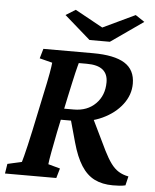

<svg xmlns="http://www.w3.org/2000/svg" viewBox="-56 -807 698 863"><g transform="rotate(5 293.0 -375.5)"><path d="M-2 0 4.9 -43.9 69.3 -58.6Q72.3 -68.4 77.1 -86.9Q82 -105.5 88.9 -135.3Q95.7 -165 104.5 -205.1L138.7 -367.2Q152.3 -429.7 158.7 -465.3Q165 -501 166 -514.6L108.4 -529.3L121.1 -573.2H344.7Q441.4 -573.2 488.3 -543.9Q535.2 -514.6 535.2 -452.1Q535.2 -401.4 502.4 -358.4Q469.7 -315.4 413.6 -289.1Q357.4 -262.7 287.1 -262.7H217.8L228.5 -313.5H281.2Q341.8 -313.5 379.4 -351.1Q417 -388.7 417 -448.2Q417 -485.4 393.6 -504.4Q370.1 -523.4 321.3 -523.4H285.2Q284.2 -520.5 281.2 -508.8Q278.3 -497.1 273.4 -477.5Q268.6 -458 262.7 -430.2Q256.8 -402.3 249 -367.2L214.8 -205.1Q210 -180.7 205.6 -157.2Q201.2 -133.8 197.3 -114.3Q193.4 -94.7 191.4 -80.6Q189.5 -66.4 188.5 -58.6L242.2 -43.9L229.5 0ZM485.4 10.7Q437.5 10.7 402.3 -6.8Q367.2 -24.4 342.3 -63.5Q317.4 -102.5 299.8 -166L268.6 -278.3L362.3 -299.8L439.5 -140.6Q456.1 -107.4 472.2 -85.4Q488.3 -63.5 507.3 -51.8Q526.4 -40 551.8 -35.2L542 5.9Q529.3 8.8 515.1 9.8Q501 10.7 485.4 10.7ZM207 -733.4 251 -760.7 405.3 -675.8H342.8L521.5 -760.7L562.5 -733.4L416 -630.9H324.2Z"/></g></svg>

Font: Crimson Pro SemiBold
Style: Italic
Weight: 600
Italic angle: -12°
Designer: Jacques Le Bailly
Foundry: Baron von Fonthausen
Version: Version 1.003